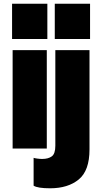

<svg xmlns="http://www.w3.org/2000/svg" viewBox="-20 -800 550 1034"><path d="M250 214Q183 214 161 200V50Q166 52 180.5 54Q195 56 207 56Q240 56 259 42Q278 28 278 -15V-530H462V5Q462 119 404 166.5Q346 214 250 214ZM232 0H48V-530H232ZM235 -590H45V-780H235ZM465 -590H275V-780H465Z"/></svg>

Font: Tanohe Sans Black
Style: Regular
Weight: 900
Designer: Village Type and Design LLC & Cristiano Sobral
Foundry: Cooper Hewitt Smithsonian Design Museum
Version: Version 1.00;March 11, 2020;FontCreator 12.0.0.2522 64-bit; 